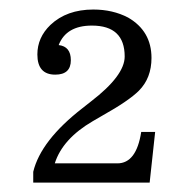

<svg xmlns="http://www.w3.org/2000/svg" viewBox="-20 -743 400 409"><path d="M50.8 -354V-377Q66.9 -443.8 155.8 -512.7L173.8 -526.9Q245.6 -582 245.6 -622.6Q245.6 -688.5 175.8 -688.5Q121.1 -688.5 105 -647Q130.9 -644 130.9 -614.7Q130.9 -584 97.7 -584Q59.6 -584 59.6 -627Q59.6 -663.1 87.4 -689.9Q122.1 -722.7 178.7 -722.7Q220.2 -722.7 252.9 -705.6Q302.7 -676.8 302.7 -619.6Q302.7 -576.7 275.9 -549.8Q254.4 -528.3 198.7 -497.1L177.7 -484.9Q113.3 -447.3 96.7 -395H230Q270.5 -395 280.8 -461.9H310.5L298.8 -354Z"/></svg>

Font: I.Ming
Style: Regular
Weight: 400
Designer: Ichiten Fonts Project
Version: Version 5.10 Mar 24, 2018